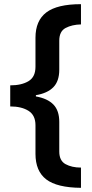

<svg xmlns="http://www.w3.org/2000/svg" viewBox="-20 -738 440 920"><path d="M368 162Q253 161 201.5 121.5Q150 82 150 -1V-138Q150 -186 116.5 -207Q83 -228 29 -228V-329Q83 -329 116.5 -349Q150 -369 150 -418V-557Q150 -639 202 -678.5Q254 -718 368 -718V-621Q325 -620 294.5 -604Q264 -588 264 -543V-404Q264 -349 235.5 -320Q207 -291 152 -282V-276Q208 -266 236 -237Q264 -208 264 -154V-12Q264 32 294 48.5Q324 65 368 65Z"/></svg>

Font: Noto Sans Lao UI SemBd
Style: Regular
Weight: 600
Designer: Monotype Design Team
Foundry: Monotype Imaging Inc.
Version: Version 2.000; ttfautohint (v1.8.4.7-5d5b)